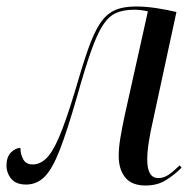

<svg xmlns="http://www.w3.org/2000/svg" viewBox="-31 -562 598 592"><path d="M418 10Q375 10 355 -15Q335 -40 335 -81Q335 -106 340 -136Q345 -166 353 -204L425 -527Q404 -532 382 -532Q350 -532 327 -522Q304 -512 286 -484Q268 -456 249.5 -403.5Q231 -351 207 -266Q176 -158 153 -99Q130 -40 106 -16.5Q82 7 50 7Q18 7 3.5 -11Q-11 -29 -11 -52Q-11 -78 3 -92Q17 -106 32 -106Q32 -87 40.5 -71Q49 -55 70 -55Q92 -55 111.5 -73.5Q131 -92 151.5 -140Q172 -188 199 -277Q222 -357 240 -408.5Q258 -460 277 -489Q296 -518 322 -530Q348 -542 388 -542Q418 -542 451 -537Q484 -532 513 -525L440 -187Q433 -157 428 -125.5Q423 -94 423 -70Q423 -13 457 -13Q473 -13 487 -22Q501 -31 523 -52L529 -45Q507 -23 480.5 -6.5Q454 10 418 10Z"/></svg>

Font: Noto Serif Display Condensed
Style: Italic
Weight: 400
Width: 3
Italic angle: -12°
Designer: Monotype Design Team
Foundry: Monotype Imaging Inc.
Version: Version 2.009